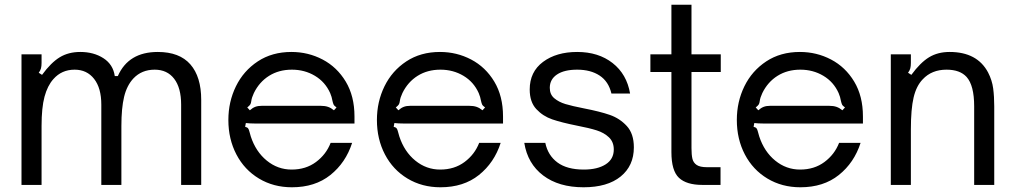

<svg xmlns="http://www.w3.org/2000/svg" viewBox="-20 -783 4297 813"><path d="M71 0V-553H156V-517Q156 -503 153.5 -493.5Q151 -484 144 -475L158 -466Q196 -518 233 -540.5Q270 -563 320 -563Q377 -563 418 -536.5Q459 -510 466 -461H479Q524 -563 648 -563Q740 -563 786 -510.5Q832 -458 832 -360V0H747V-340Q747 -411 717.5 -449.5Q688 -488 635 -488Q580 -488 545 -451Q517 -421 505.5 -373Q494 -325 494 -250V0H409V-340Q409 -410 378.5 -449Q348 -488 296 -488Q241 -488 206 -448Q181 -420 168.5 -373.5Q156 -327 156 -250V0Z M947 -275Q947 -352 979 -417.5Q1011 -483 1071.5 -523Q1132 -563 1214 -563Q1285 -563 1346 -531Q1407 -499 1444 -437.5Q1481 -376 1481 -290V-260H1086Q1079 -260 1058.5 -260Q1038 -260 1021 -262L1018 -246Q1027 -244 1030.5 -239.5Q1034 -235 1036.5 -224.5Q1039 -214 1042 -205Q1063 -141 1109.5 -103Q1156 -65 1215 -65Q1275 -65 1318 -97Q1361 -129 1380 -178H1471Q1444 -94 1379 -42Q1314 10 1216 10Q1138 10 1076.5 -27Q1015 -64 981 -129Q947 -194 947 -275ZM1038 -316Q1049 -326 1060.5 -330.5Q1072 -335 1089 -335H1337Q1356 -335 1369 -330.5Q1382 -326 1394 -316L1405 -328Q1395 -335 1392.5 -340.5Q1390 -346 1388 -355Q1385 -373 1378 -389Q1357 -436 1313.5 -462Q1270 -488 1216 -488Q1161 -488 1119.5 -462Q1078 -436 1055 -389Q1046 -370 1044 -355Q1043 -346 1040 -341Q1037 -336 1027 -328Z M1576 -275Q1576 -352 1608 -417.5Q1640 -483 1700.5 -523Q1761 -563 1843 -563Q1914 -563 1975 -531Q2036 -499 2073 -437.5Q2110 -376 2110 -290V-260H1715Q1708 -260 1687.5 -260Q1667 -260 1650 -262L1647 -246Q1656 -244 1659.5 -239.5Q1663 -235 1665.5 -224.5Q1668 -214 1671 -205Q1692 -141 1738.5 -103Q1785 -65 1844 -65Q1904 -65 1947 -97Q1990 -129 2009 -178H2100Q2073 -94 2008 -42Q1943 10 1845 10Q1767 10 1705.5 -27Q1644 -64 1610 -129Q1576 -194 1576 -275ZM1667 -316Q1678 -326 1689.5 -330.5Q1701 -335 1718 -335H1966Q1985 -335 1998 -330.5Q2011 -326 2023 -316L2034 -328Q2024 -335 2021.5 -340.5Q2019 -346 2017 -355Q2014 -373 2007 -389Q1986 -436 1942.5 -462Q1899 -488 1845 -488Q1790 -488 1748.5 -462Q1707 -436 1684 -389Q1675 -370 1673 -355Q1672 -346 1669 -341Q1666 -336 1656 -328Z M2200 -178H2289Q2300 -125 2340.5 -95Q2381 -65 2452 -65Q2510 -65 2544.5 -87Q2579 -109 2579 -150Q2579 -182 2558.5 -201.5Q2538 -221 2506.5 -231Q2475 -241 2423 -251Q2358 -264 2318.5 -277.5Q2279 -291 2251 -321Q2223 -351 2223 -404Q2223 -479 2279.5 -521Q2336 -563 2424 -563Q2514 -563 2574 -516Q2634 -469 2648 -387H2569Q2557 -438 2519 -463Q2481 -488 2424 -488Q2369 -488 2338.5 -467.5Q2308 -447 2308 -411Q2308 -383 2327 -367Q2346 -351 2374 -342.5Q2402 -334 2453 -324Q2520 -311 2562 -296.5Q2604 -282 2634 -249.5Q2664 -217 2664 -159Q2664 -81 2608 -35.5Q2552 10 2451 10Q2346 10 2280 -40Q2214 -90 2200 -178Z M2954 0Q2887 0 2855 -30Q2823 -60 2823 -139V-478H2734V-553H2823V-763H2908V-553H3032V-478H2908V-156Q2908 -127 2912 -110.5Q2916 -94 2930 -84.5Q2944 -75 2974 -75H3031V0Z M3100 -275Q3100 -352 3132 -417.5Q3164 -483 3224.5 -523Q3285 -563 3367 -563Q3438 -563 3499 -531Q3560 -499 3597 -437.5Q3634 -376 3634 -290V-260H3239Q3232 -260 3211.5 -260Q3191 -260 3174 -262L3171 -246Q3180 -244 3183.5 -239.5Q3187 -235 3189.5 -224.5Q3192 -214 3195 -205Q3216 -141 3262.5 -103Q3309 -65 3368 -65Q3428 -65 3471 -97Q3514 -129 3533 -178H3624Q3597 -94 3532 -42Q3467 10 3369 10Q3291 10 3229.5 -27Q3168 -64 3134 -129Q3100 -194 3100 -275ZM3191 -316Q3202 -326 3213.5 -330.5Q3225 -335 3242 -335H3490Q3509 -335 3522 -330.5Q3535 -326 3547 -316L3558 -328Q3548 -335 3545.5 -340.5Q3543 -346 3541 -355Q3538 -373 3531 -389Q3510 -436 3466.5 -462Q3423 -488 3369 -488Q3314 -488 3272.5 -462Q3231 -436 3208 -389Q3199 -370 3197 -355Q3196 -346 3193 -341Q3190 -336 3180 -328Z M3752 0V-553H3837V-517Q3837 -503 3834.5 -493.5Q3832 -484 3825 -475L3839 -466Q3877 -518 3914 -540.5Q3951 -563 4001 -563Q4118 -563 4164 -476Q4181 -443 4185.5 -408.5Q4190 -374 4190 -333V0H4105V-333Q4105 -421 4073 -457Q4045 -488 3988 -488Q3925 -488 3887 -447Q3860 -419 3848.5 -370Q3837 -321 3837 -236V0Z"/></svg>

Font: Open Sauce Sans
Style: Regular
Weight: 400
Designer: Alfredo Marco Pradil
Foundry: Creative Sauce Fz LLC
Version: Version 1.477